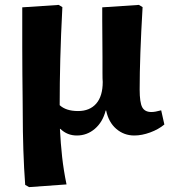

<svg xmlns="http://www.w3.org/2000/svg" viewBox="-20 -540 707 785"><path d="M99 225 83 216Q78 150 75.5 73.5Q73 -3 73 -77Q73 -96 72.5 -139.5Q72 -183 71.5 -238Q71 -293 71 -348Q71 -403 71 -447Q71 -491 71 -510L220 -520L235 -511Q229 -396 226.5 -298.5Q224 -201 224 -110Q250 -86 299 -86Q347 -86 373.5 -116.5Q400 -147 400 -205Q399 -215 399 -242.5Q399 -270 399 -307.5Q399 -345 398.5 -384Q398 -423 398 -456.5Q398 -490 398 -510L548 -520L563 -511Q557 -410 554 -325.5Q551 -241 551 -174Q551 -121 561.5 -101.5Q572 -82 599 -82Q614 -82 639 -89L652 -31Q628 -11 594 1.5Q560 14 529 14Q487 14 455.5 -13Q424 -40 414 -88H412Q400 -41 368 -13.5Q336 14 294 14Q255 14 227 -13H225Q228 47 234 101.5Q240 156 252 214Z"/></svg>

Font: Literata
Style: Bold
Weight: 700
Designer: Latin by Veronika Burian and Jose Scaglione. Greek by Irene Vlachou. Cyrillic by Vera Evstafieva.
Foundry: TypeTogether
Version: Version 3.103; ttfautohint (v1.8.4.7-5d5b);gftools[0.9.29]